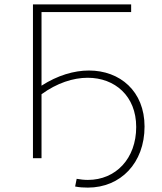

<svg xmlns="http://www.w3.org/2000/svg" viewBox="-20 -720 738 874"><path d="M322 129C342 133 361 134 380 134C529 134 638 22 638 -144C638 -305 526 -399 385 -399C317 -399 242 -377 169 -330V-665H577V-700H130V0H169V-291C239 -342 313 -366 379 -366C503 -366 600 -283 600 -142C600 2 507 99 380 99C363 99 346 97 329 94Z"/></svg>

Font: Montserrat-Alt1 ExtLt
Style: Regular
Weight: 200
Designer: Differentunic
Foundry: Differentunic
Version: Version 7.222